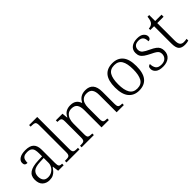

<svg xmlns="http://www.w3.org/2000/svg" viewBox="147 -1756 2761 2761"><g transform="rotate(-45 1527.5 -375.0)"><path d="M201 10Q138 10 95.5 -28.5Q53 -67 53 -148Q53 -227 109.5 -265Q166 -303 283 -307L366 -310V-372Q366 -411 358.5 -441Q351 -471 327.5 -488.5Q304 -506 256 -506Q213 -506 190 -491.5Q167 -477 159 -451Q151 -425 151 -391Q123 -391 109 -403.5Q95 -416 95 -446Q95 -488 137 -516Q179 -544 258 -544Q348 -544 389 -503.5Q430 -463 430 -379V-112Q430 -64 442 -48Q454 -32 491 -32H495V0H383L371 -94H366Q349 -69 328 -45Q307 -21 276.5 -5.5Q246 10 201 10ZM216 -35Q260 -35 294 -56Q328 -77 347 -110Q366 -143 366 -181V-277L292 -274Q193 -270 155.5 -237Q118 -204 118 -145Q118 -96 141.5 -65.5Q165 -35 216 -35Z M552 0V-32H573Q602 -32 619.5 -36.5Q637 -41 645 -56.5Q653 -72 653 -105V-655Q653 -705 634.5 -716.5Q616 -728 578 -728H552V-760H717V-105Q717 -72 725 -56.5Q733 -41 750.5 -36.5Q768 -32 796 -32H817V0Z M860 0V-32H877Q906 -32 923 -36.5Q940 -41 947 -56.5Q954 -72 954 -105V-433Q954 -481 937 -492.5Q920 -504 882 -504H872V-536H1007L1015 -450H1020Q1045 -503 1083.5 -523.5Q1122 -544 1171 -544Q1229 -544 1264 -519Q1299 -494 1314 -449H1320Q1366 -544 1477 -544Q1636 -544 1636 -355V-105Q1636 -72 1643.5 -56.5Q1651 -41 1667.5 -36.5Q1684 -32 1713 -32H1719V0H1572V-354Q1572 -423 1546 -460.5Q1520 -498 1458 -498Q1411 -498 1382.5 -476.5Q1354 -455 1341.5 -419Q1329 -383 1329 -340V-105Q1329 -72 1336 -56.5Q1343 -41 1360 -36.5Q1377 -32 1406 -32H1414V0H1265V-354Q1265 -423 1239 -460.5Q1213 -498 1149 -498Q1103 -498 1074 -474Q1045 -450 1031.5 -411Q1018 -372 1018 -326V-102Q1018 -54 1036.5 -43Q1055 -32 1098 -32H1109V0Z M2024 10Q1923 10 1865 -58.5Q1807 -127 1807 -268Q1807 -408 1862.5 -476Q1918 -544 2028 -544Q2130 -544 2187 -477Q2244 -410 2244 -268Q2244 -127 2188 -58.5Q2132 10 2024 10ZM2025 -30Q2110 -30 2144 -92.5Q2178 -155 2178 -268Q2178 -387 2142.5 -445.5Q2107 -504 2027 -504Q1943 -504 1907.5 -445Q1872 -386 1872 -268Q1872 -153 1908 -91.5Q1944 -30 2025 -30Z M2511 10Q2432 10 2394.5 -21Q2357 -52 2357 -96Q2357 -127 2371.5 -139.5Q2386 -152 2401 -152Q2401 -98 2425 -63Q2449 -28 2514 -28Q2570 -28 2599.5 -57.5Q2629 -87 2629 -130Q2629 -155 2620 -172.5Q2611 -190 2587 -206.5Q2563 -223 2518 -244Q2463 -271 2429.5 -294Q2396 -317 2381 -344.5Q2366 -372 2366 -412Q2366 -474 2411 -509Q2456 -544 2531 -544Q2601 -544 2634 -514.5Q2667 -485 2667 -449Q2667 -426 2654.5 -412Q2642 -398 2618 -398Q2618 -455 2594 -481Q2570 -507 2523 -507Q2471 -507 2447 -482.5Q2423 -458 2423 -420Q2423 -378 2453.5 -353Q2484 -328 2548 -299Q2600 -275 2630 -252.5Q2660 -230 2672.5 -203Q2685 -176 2685 -140Q2685 -69 2637 -29.5Q2589 10 2511 10Z M2956 10Q2888 10 2858 -24Q2828 -58 2828 -143V-494H2751V-524Q2770 -524 2789 -531Q2808 -538 2822 -551Q2836 -565 2845 -590Q2854 -615 2858 -658H2892V-536H3021V-494H2892V-137Q2892 -80 2911.5 -55Q2931 -30 2969 -30Q2986 -30 3000 -31.5Q3014 -33 3030 -36V-1Q3016 4 2995.5 7Q2975 10 2956 10Z"/></g></svg>

Font: Noto Serif Tamil Light
Style: Regular
Weight: 300
Designer: Indian Type Foundry, Tom Grace, and the Monotype Design Team
Foundry: Monotype Imaging Inc.
Version: Version 2.004; ttfautohint (v1.8.4.7-5d5b)